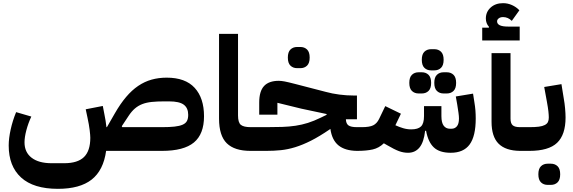

<svg xmlns="http://www.w3.org/2000/svg" viewBox="-20 -954 3626 1214"><path d="M346 240Q192 240 113.5 168.5Q35 97 35 -34Q35 -79 47.5 -135.5Q60 -192 82 -245L178 -217Q158 -174 146.5 -130Q135 -86 135 -54Q135 9 180 43.5Q225 78 306 78H386Q471 78 511 39Q551 0 551 -83Q551 -98 547 -131.5Q543 -165 533 -211L522 -263L630 -284L640 -232Q644 -212 647.5 -191.5Q651 -171 653 -150H656L706 -237Q741 -298 777.5 -341Q814 -384 854 -411Q894 -438 938.5 -450.5Q983 -463 1034 -463Q1152 -463 1211 -398.5Q1270 -334 1270 -219Q1270 -106 1206 -53Q1142 0 1004 0H651Q634 123 559.5 181.5Q485 240 346 240ZM1004 -150Q1052 -150 1083.5 -153.5Q1115 -157 1134.5 -165.5Q1154 -174 1162 -189Q1170 -204 1170 -228Q1170 -271 1142 -292Q1114 -313 1049 -313H1019Q974 -313 940 -309.5Q906 -306 880 -296Q854 -286 833 -268Q812 -250 793 -221L750 -156L753 -150Z M1564 0Q1463 0 1414 -48Q1365 -96 1365 -204V-740H1485V-224Q1485 -179 1503 -164.5Q1521 -150 1565 -150H1595V-30L1565 0Z M1565 -120 1595 -150H1664Q1720 -150 1764.5 -151.5Q1809 -153 1849 -159Q1889 -165 1927 -177Q1965 -189 2008 -210L2045 -228V-233L1885 -267L1734 -304V-229H1619V-306Q1619 -377 1649.5 -410Q1680 -443 1743 -443Q1751 -443 1759.5 -442Q1768 -441 1779.5 -439Q1791 -437 1807 -433Q1823 -429 1847 -423L2040 -373Q2080 -362 2126 -356Q2172 -350 2217 -350H2237V-200H2167Q2168 -172 2183.5 -161Q2199 -150 2237 -150H2267V-30L2237 0Q2162 -1 2120.5 -34.5Q2079 -68 2069 -139L2065 -136Q1999 -91 1946.5 -64.5Q1894 -38 1847 -23.5Q1800 -9 1756 -4.5Q1712 0 1664 0H1565ZM1859 -523Q1833 -523 1816.5 -539Q1800 -555 1800 -590Q1800 -625 1816.5 -641Q1833 -657 1859 -657H1879Q1905 -657 1921.5 -641Q1938 -625 1938 -590Q1938 -555 1921.5 -539Q1905 -523 1879 -523Z M2237 -120 2267 -150H2268Q2316 -150 2339.5 -161.5Q2363 -173 2377 -202L2416 -283L2515 -235L2480 -162Q2504 -151 2529 -143.5Q2554 -136 2580 -136Q2623 -136 2642 -154.5Q2661 -173 2661 -220V-283H2771V-220Q2771 -178 2785.5 -159Q2800 -140 2825 -140H2835Q2856 -140 2869 -155.5Q2882 -171 2882 -205Q2882 -219 2879 -240.5Q2876 -262 2871 -293L2862 -344L2971 -362L2979 -311Q2984 -282 2986 -256.5Q2988 -231 2988 -205Q2988 -93 2949.5 -40.5Q2911 12 2830 12Q2759 12 2723 -22Q2687 -56 2674 -127H2668Q2660 -55 2632.5 -21.5Q2605 12 2560 12Q2531 12 2502.5 1.5Q2474 -9 2428 -36L2407 -48Q2376 -18 2336.5 -9Q2297 0 2237 0ZM2785 -363Q2759 -363 2742.5 -379Q2726 -395 2726 -430Q2726 -465 2742.5 -481Q2759 -497 2785 -497H2805Q2831 -497 2847.5 -481Q2864 -465 2864 -430Q2864 -395 2847.5 -379Q2831 -363 2805 -363ZM2627 -363Q2601 -363 2584.5 -379Q2568 -395 2568 -430Q2568 -465 2584.5 -481Q2601 -497 2627 -497H2647Q2673 -497 2689.5 -481Q2706 -465 2706 -430Q2706 -395 2689.5 -379Q2673 -363 2647 -363ZM2706 -509Q2680 -509 2663.5 -525Q2647 -541 2647 -576Q2647 -611 2663.5 -627Q2680 -643 2706 -643H2726Q2752 -643 2768.5 -627Q2785 -611 2785 -576Q2785 -541 2768.5 -525Q2752 -509 2726 -509Z M3268 0Q3177 -1 3132.5 -45.5Q3088 -90 3088 -184V-618H3208V-204Q3208 -174 3221.5 -162Q3235 -150 3268 -150H3298V-30ZM3029 -779H3071L3072 -784Q3052 -806 3052 -837Q3052 -879 3082.5 -906.5Q3113 -934 3161 -934Q3190 -934 3217 -922Q3244 -910 3264 -889L3216 -822Q3192 -846 3161 -846Q3144 -846 3133.5 -838Q3123 -830 3123 -819Q3123 -786 3192 -786H3266V-698H3029Z M3268 -120 3298 -150H3327Q3363 -150 3386.5 -153Q3410 -156 3424.5 -163.5Q3439 -171 3444.5 -182.5Q3450 -194 3450 -211Q3450 -226 3447.5 -249.5Q3445 -273 3438 -311L3421 -404L3530 -422L3545 -329Q3550 -302 3553 -269Q3556 -236 3556 -211Q3556 -102 3502.5 -51Q3449 0 3327 0H3268ZM3443 215Q3417 215 3400.5 199Q3384 183 3384 148Q3384 113 3400.5 97Q3417 81 3443 81H3463Q3489 81 3505.5 97Q3522 113 3522 148Q3522 183 3505.5 199Q3489 215 3463 215Z"/></svg>

Font: IBM Plex Arabic
Style: Bold
Weight: 700
Designer: Mike Abbink, Paul van der Laan, Pieter van Rosmalen, Wael Morcos, Khajak Apelian
Foundry: Bold Monday
Version: Version 1.0